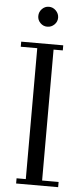

<svg xmlns="http://www.w3.org/2000/svg" viewBox="-60 -918 406 951"><g transform="rotate(5 143.5 -443.0)"><path d="M22 -676.8V-702.1H231V-676.8H185.1V-25.9H267.1V0H58.1V-25.9H104V-676.8ZM95.2 -835.9Q95.2 -856.4 109.6 -871.3Q124 -886.2 144 -886.2Q164.1 -886.2 179 -871.1Q193.8 -856 193.8 -835.9Q193.8 -815.9 179 -801.5Q164.1 -787.1 144 -787.1Q124 -787.1 109.6 -801.5Q95.2 -815.9 95.2 -835.9Z"/></g></svg>

Font: Dehuti
Style: Book
Weight: 400
Version: Version 1.2